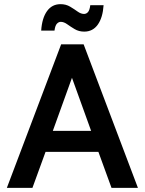

<svg xmlns="http://www.w3.org/2000/svg" viewBox="-20 -903 696 923"><path d="M13 0 274 -690H382L643 0H516L453 -173H199L136 0ZM234 -274H418L326 -529ZM178 -756Q182 -816 206 -849.5Q230 -883 271 -883Q297 -883 317 -871Q337 -859 353 -847.5Q369 -836 384 -836Q395 -836 403 -845Q411 -854 414 -878H478Q474 -818 450 -784.5Q426 -751 385 -751Q359 -751 339 -763Q319 -775 303 -786.5Q287 -798 272 -798Q262 -798 253.5 -789Q245 -780 242 -756Z"/></svg>

Font: Radio Canada Medium
Style: Regular
Weight: 500
Designer: Charles Daoud, Etienne Aubert Bonn, Alexandre Saumier Demers, Jacques Le Bailly
Foundry: Radio-Canada
Version: Version 2.104; ttfautohint (v1.8.4.7-5d5b);gftools[0.9.28.de